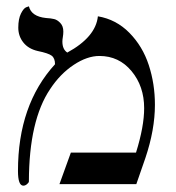

<svg xmlns="http://www.w3.org/2000/svg" viewBox="-20 -585 560 610"><path d="M291 -533.2Q349.1 -523.4 391.1 -480.7Q433.1 -438 452.6 -378.4Q472.2 -318.8 472.2 -252Q472.2 -172.9 441.9 -83L413.1 0H168.9L205.1 -100.1H412.1Q438 -183.1 438 -241.2Q438 -311 397.9 -359.1Q357.9 -407.2 295.9 -407.2Q256.8 -407.2 213.9 -378.7Q170.9 -350.1 139.2 -301.8Q72.3 -202.6 71.8 -8.8Q71.8 -4.9 65.9 0Q60.1 4.9 54.2 4.9Q37.1 4.9 37.1 -42Q37.1 -252 154.8 -380.9Q154.8 -399.9 144.3 -408Q133.8 -416 100.1 -422.9Q70.3 -429.7 54.2 -450Q38.1 -470.2 38.1 -497.1Q38.1 -524.9 46.6 -542Q55.2 -559.1 63.5 -562L71.8 -564.9Q79.6 -532.7 126 -527.8Q142.1 -526.9 152.1 -524.4Q162.1 -522 171.6 -512Q181.2 -502 181.2 -484.9Q181.2 -476.1 179.7 -467.5Q178.2 -459 178.2 -453.1Q178.2 -428.2 193.8 -418Q284.2 -467.3 291 -533.2Z"/></svg>

Font: Biolilbert
Style: Regular
Weight: 400
Designer: Philipp H. Poll
Foundry: Philipp H. Poll
Version: Version 1.1.0